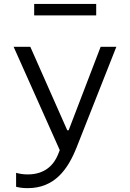

<svg xmlns="http://www.w3.org/2000/svg" viewBox="-20 -744 660 972"><path d="M467 -724H153V-666H467ZM49 -507 282.5 16 273 40C253.5 87 211 139 120.5 139C98.5 139 79.5 136 61.5 131V201.5C78.5 206 96.5 208.5 120 208.5C256.5 208.5 324 113.5 368.5 0.5L569 -507H489.5L327.5 -84.5H320.5L133.5 -507Z"/></svg>

Font: Monaspace Neon Light
Style: Regular
Weight: 300
Designer: Riley Cran & the Lettermatic Team
Foundry: Lettermatic
Version: Version 1.200 (Monaspace Neon)